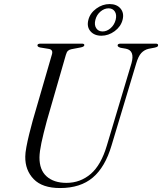

<svg xmlns="http://www.w3.org/2000/svg" viewBox="-20 -915 799 946"><path d="M506.5 -198 628 -604Q645 -666 600.5 -675L574.5 -679.5Q559.5 -684 559.5 -691Q559.5 -700 574.5 -700H747Q759 -700 759 -692.5Q759 -688 756 -685.5Q753 -683 743 -680.5L712 -674.5Q691 -669.5 676.2 -653.8Q661.5 -638 651 -602L529.5 -198Q498 -91.5 437 -40Q376 11.5 276 11.5Q188.5 11.5 146 -32.5Q103.5 -76.5 104.5 -143.5Q104.5 -161 110 -190.8Q115.5 -220.5 124 -254.8Q132.5 -289 141 -320L236 -647.5Q242.5 -670 221 -674L178 -681Q164.5 -684 164.5 -691.5Q164.5 -700 180 -700H383.5Q395.5 -700 395.5 -693Q395.5 -685 378.5 -681.5L331.5 -672.5Q321.5 -670.5 315 -664.8Q308.5 -659 304.5 -644.5L210.5 -318.5Q193 -253.5 184 -210.8Q175 -168 174.5 -140Q174 -77.5 209.8 -45.8Q245.5 -14 307.5 -14Q375.5 -14 426.8 -57.8Q478 -101.5 506.5 -198ZM479.5 -739Q444.5 -739 425.5 -761.2Q406.5 -783.5 415.5 -817.5Q424 -850.5 454.5 -872.8Q485 -895 520 -895Q555.5 -895 574 -872.8Q592.5 -850.5 584 -817.5Q575.5 -784 545 -761.5Q514.5 -739 479.5 -739ZM515 -874Q494 -874 475.2 -858.2Q456.5 -842.5 450 -817.5Q443.5 -792.5 454 -776.2Q464.5 -760 485.5 -760Q506.5 -760 525 -776.2Q543.5 -792.5 550 -817.5Q556 -842.5 545.8 -858.2Q535.5 -874 515 -874Z"/></svg>

Font: Fraunces 72pt S000 Light
Style: Italic
Weight: 300
Italic angle: -16°
Version: Version 1.000; ttfautohint (v1.8.3)